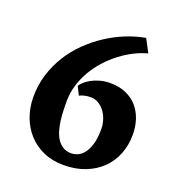

<svg xmlns="http://www.w3.org/2000/svg" viewBox="-137 -872 933 999"><g transform="rotate(20 329.0 -372.5)"><path d="M55.7 -268.6Q55.7 -335 74.2 -394.3Q92.8 -453.6 124.8 -504.9Q156.7 -556.2 200.2 -598.4Q243.7 -640.6 293.2 -672.9Q342.8 -705.1 396.2 -726.6Q449.7 -748 502.4 -757.3L540.5 -685.1Q504.4 -675.8 467 -657Q429.7 -638.2 394.8 -611.6Q359.9 -585 329.1 -551.3Q298.3 -517.6 275.4 -478.3Q252.4 -439 239.3 -395Q226.1 -351.1 226.1 -303.7Q226.1 -281.7 227.1 -254.9Q228 -228 231.4 -200.9Q234.9 -173.8 242.2 -148.4Q249.5 -123 262.2 -103.3Q274.9 -83.5 294.2 -71.5Q313.5 -59.6 340.8 -59.6Q357.4 -59.6 376 -67.4Q394.5 -75.2 409.9 -94.7Q425.3 -114.3 435.3 -147.5Q445.3 -180.7 445.3 -231.4Q445.3 -254.4 438.2 -278.6Q431.2 -302.7 417.2 -322.8Q403.3 -342.8 383.3 -355.7Q363.3 -368.7 337.4 -368.7Q301.8 -368.7 275.9 -355L252.9 -401.4Q258.8 -411.1 272.2 -423.6Q285.6 -436 305.4 -447Q325.2 -458 351.1 -465.3Q377 -472.7 408.2 -472.7Q458 -472.7 495.6 -456.3Q533.2 -439.9 558.3 -411.1Q583.5 -382.3 596.4 -343.5Q609.4 -304.7 609.4 -259.3Q609.4 -201.7 589.8 -152.1Q570.3 -102.5 533.2 -66.2Q496.1 -29.8 443.1 -9Q390.1 11.7 323.2 11.7Q260.7 11.7 210.9 -10.7Q161.1 -33.2 126.7 -71.5Q92.3 -109.9 74 -160.6Q55.7 -211.4 55.7 -268.6Z"/></g></svg>

Font: Merriweather
Style: Heavy
Weight: 900
Version: Version 1.003